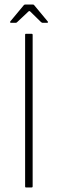

<svg xmlns="http://www.w3.org/2000/svg" viewBox="-20 -821 253 841"><path d="M123 -4Q123 0 119 0H93Q90 0 90 -4V-669Q90 -673 93 -673H119Q123 -673 123 -669ZM28 -721Q25 -721 24.5 -723Q24 -725 25 -727L84 -798Q86 -801 90 -801H124Q129 -801 130 -798L189 -727Q191 -725 190 -723Q189 -721 186 -721H166Q165 -721 163.5 -722Q162 -723 160 -724L112 -771Q109 -774 105 -771L55 -724Q54 -723 52.5 -722Q51 -721 49 -721Z"/></svg>

Font: Glory Thin Thin
Style: Regular
Weight: 250
Version: Version 1.011